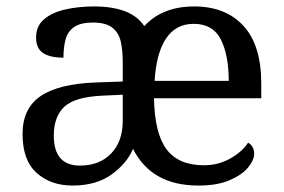

<svg xmlns="http://www.w3.org/2000/svg" viewBox="-20 -566 881 596"><path d="M205 10Q138 10 94 -29Q50 -68 50 -150Q50 -230 106.5 -268Q163 -306 278 -310L361 -313V-373Q361 -409 355 -436.5Q349 -464 329 -480Q309 -496 268 -496Q230 -496 210 -482Q190 -468 183.5 -443.5Q177 -419 177 -387Q135 -387 113.5 -401.5Q92 -416 92 -450Q92 -485 116.5 -506Q141 -527 182 -536.5Q223 -546 272 -546Q328 -546 367 -531.5Q406 -517 428 -485Q484 -546 583 -546Q680 -546 735.5 -486Q791 -426 791 -307V-261H458Q460 -152 497 -102.5Q534 -53 613 -53Q657 -53 694 -73.5Q731 -94 750 -123Q757 -120 763 -111Q769 -102 769 -89Q769 -69 750 -46Q731 -23 692.5 -6.5Q654 10 596 10Q450 10 393 -104Q374 -59 326.5 -24.5Q279 10 205 10ZM690 -315Q690 -395 665.5 -443.5Q641 -492 581 -492Q526 -492 495.5 -446.5Q465 -401 460 -315ZM228 -52Q289 -52 325 -89.5Q361 -127 361 -191V-272L297 -269Q212 -265 179.5 -234.5Q147 -204 147 -145Q147 -52 228 -52Z"/></svg>

Font: Noto Serif Dogra
Style: Regular
Weight: 400
Designer: Ek Type
Foundry: Ek Type
Version: Version 1.005